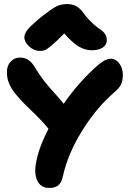

<svg xmlns="http://www.w3.org/2000/svg" viewBox="-20 -926 669 947"><path d="M176.8 -674.8Q147.9 -674.8 124 -696.8Q100.1 -718.8 100.1 -742.2Q100.1 -759.3 115.7 -779.3Q131.3 -799.3 188 -846.2Q235.8 -883.3 258.1 -894.5Q280.3 -905.8 314 -905.8Q339.4 -905.8 358.6 -894Q377.9 -882.3 396 -856Q415.5 -830.1 438.2 -809.8Q460.9 -789.6 474.6 -780.8Q488.3 -772 497.6 -759Q506.8 -746.1 506.8 -728Q506.8 -705.1 487.1 -691.7Q467.3 -678.2 432.1 -678.2Q399.4 -678.2 368.4 -696.5Q337.4 -714.8 296.9 -761.2Q257.8 -721.2 235.1 -702.1Q212.4 -683.1 201.7 -679Q190.9 -674.8 176.8 -674.8ZM222.2 1Q181.6 1 164.1 -34.7Q146.5 -70.3 159.2 -129.9Q172.4 -200.7 219.2 -291Q184.6 -333.5 128.4 -386.7Q72.3 -439.9 44.9 -478Q28.8 -502 21.5 -522.9Q14.2 -543.9 14.2 -570.8Q14.2 -602.5 32.5 -622.3Q50.8 -642.1 79.1 -642.1Q125 -642.1 152.8 -592.8Q175.8 -554.2 199 -525.1Q222.2 -496.1 249 -466.8Q275.9 -437.5 293.9 -414.1Q371.6 -525.9 466.8 -607.9Q501 -636.2 524.9 -636.2Q551.3 -636.2 568.6 -613Q585.9 -589.8 585.9 -556.2Q585.9 -530.3 577.9 -511.7Q569.8 -493.2 546.9 -473.1Q459 -399.4 386.2 -283Q313.5 -166.5 289.1 -51.8Q282.7 -24.9 267.6 -12Q252.4 1 222.2 1Z"/></svg>

Font: Shantell Sans Irregular Bouncy
Style: Bold
Weight: 700
Designer: Stephen Nixon, Anya Danilova, Shantell Martin
Foundry: Arrow Type
Version: Version 1.006;[9816181b4]